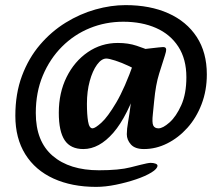

<svg xmlns="http://www.w3.org/2000/svg" viewBox="-20 -716 846 751"><path d="M306 -133Q256 -133 233 -167.5Q210 -202 210 -275Q210 -353 240.5 -414.5Q271 -476 323.5 -512Q376 -548 441 -548Q482 -548 514.5 -537Q547 -526 565 -518L538 -425Q515 -443 485.5 -457Q456 -471 431 -479Q406 -487 396 -487Q377 -487 359.5 -463Q342 -439 331 -399Q320 -359 320 -310Q320 -268 324.5 -241Q329 -214 342 -214Q352 -214 376.5 -236Q401 -258 434.5 -314.5Q468 -371 504 -473H526L525 -399Q479 -261 423.5 -197Q368 -133 306 -133ZM40 -263Q40 -350 66 -419.5Q92 -489 136.5 -541Q181 -593 237 -627.5Q293 -662 353.5 -679Q414 -696 471 -696Q567 -696 638.5 -664Q710 -632 749.5 -571.5Q789 -511 789 -425Q789 -362 768.5 -308.5Q748 -255 713 -216Q678 -177 634 -155Q590 -133 543 -133Q508 -133 492 -151Q476 -169 476 -191Q476 -211 481 -239Q486 -267 492 -314L500 -376L488 -398L508 -520Q518 -521 535 -523Q552 -525 569.5 -527Q587 -529 600.5 -530.5Q614 -532 618 -532Q630 -532 630 -522Q630 -518 629 -513.5Q628 -509 625 -499Q616 -471 602.5 -428Q589 -385 583 -321L578 -271Q574 -236 579.5 -225Q585 -214 600 -214Q617 -214 643 -237Q669 -260 689 -304.5Q709 -349 709 -414Q709 -485 677.5 -533.5Q646 -582 590.5 -606.5Q535 -631 462 -631Q393 -631 331.5 -606Q270 -581 222.5 -533.5Q175 -486 147.5 -420.5Q120 -355 120 -274Q120 -163 186 -106.5Q252 -50 367 -50Q446 -50 490.5 -61.5Q535 -73 554 -77Q559 -78 563 -78.5Q567 -79 569 -79Q580 -79 588 -76Q596 -73 596 -68Q596 -56 572.5 -41.5Q549 -27 512 -14.5Q475 -2 433.5 6.5Q392 15 356 15Q261 15 189.5 -17.5Q118 -50 79 -112.5Q40 -175 40 -263Z"/></svg>

Font: Alkatra
Style: Regular
Weight: 400
Designer: Suman Bhandary
Version: Version 1.100;gftools[0.9.22]